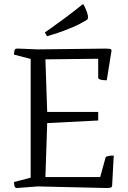

<svg xmlns="http://www.w3.org/2000/svg" viewBox="-20 -944 641 964"><path d="M65 0Q54 0 52 -12.5Q50 -25 50 -30L134 -52V-648L50 -670Q50 -675 52 -687.5Q54 -700 65 -700Q65 -700 71 -700Q77 -700 99 -699Q121 -698 168 -696L508 -700Q522 -700 530.5 -699Q539 -698 540 -690L516 -541Q512 -541 501.5 -541.5Q491 -542 482 -545Q473 -548 473 -555V-649L208 -646L217 -382H473V-339L217 -326L208 -55H483L509 -149Q509 -156 518 -159Q527 -162 537.5 -162.5Q548 -163 551 -163L543 -12Q542 -4 535.5 -2Q529 0 514 0L170 -8ZM216 -762 205 -781Q205 -781 233 -800.5Q261 -820 305.5 -853Q350 -886 397 -924Q400 -921 406 -908.5Q412 -896 417 -881.5Q422 -867 422 -857Q422 -848 417 -845Q384 -824 344 -807Q304 -790 269 -778.5Q234 -767 216 -762Z"/></svg>

Font: Mate
Style: Regular
Weight: 400
Designer: Eduardo Rodriguez Tunni
Foundry: Eduardo Rodriguez Tunni
Version: Version 1.003; ttfautohint (v1.8.4.7-5d5b);gftools[0.9.24]